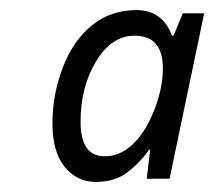

<svg xmlns="http://www.w3.org/2000/svg" viewBox="-20 -742 421 377"><path d="M299.8 -607.9Q299.8 -671.9 244.1 -671.9Q199.2 -671.9 168.7 -621.6Q138.2 -571.3 138.2 -502.9Q138.2 -434.6 186 -435.1Q215.8 -435.1 241 -459Q266.1 -482.9 283 -526.1Q299.8 -569.3 299.8 -607.9ZM317.9 -671.9H320.8L338.9 -715.8H380.9L313 -391.1H268.1L274.9 -448.2H272.9Q253.4 -420.9 229 -402.8Q204.6 -384.8 168 -384.8Q131.3 -384.8 107.2 -414.1Q83 -443.4 83 -500Q83 -556.6 103.3 -609.4Q123.5 -662.1 160.4 -692.1Q197.3 -722.2 248 -722.2Q298.8 -722.2 317.9 -671.9Z"/></svg>

Font: OpenSans-Italic
Style: Italic
Weight: 400
Italic angle: -12°
Foundry: Ascender Corporation
Version: Version 1.10